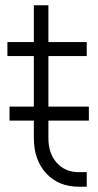

<svg xmlns="http://www.w3.org/2000/svg" viewBox="-20 -700 369 726"><path d="M16 -244V-297H316V-244ZM278 6Q201.5 6 154.8 -44.5Q108 -95 108 -178V-488H8V-541H108V-680H163V-541H308V-488H163V-178Q163 -119.5 194.8 -84.2Q226.5 -49 278 -49H308V6Z"/></svg>

Font: Mohave Light Light
Style: Regular
Weight: 300
Version: Version 2.003